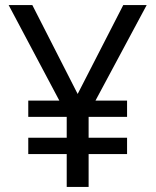

<svg xmlns="http://www.w3.org/2000/svg" viewBox="-20 -734 612 754"><path d="M285 -365 464 -714H556L355 -339H479V-275H328V-193H479V-129H328V0H242V-129H91V-193H242V-275H91V-339H213L14 -714H107Z"/></svg>

Font: Noto Sans Old Italic
Style: Regular
Weight: 400
Designer: Monotype Design Team
Foundry: Monotype Imaging Inc.
Version: Version 2.003; ttfautohint (v1.8.4.7-5d5b)